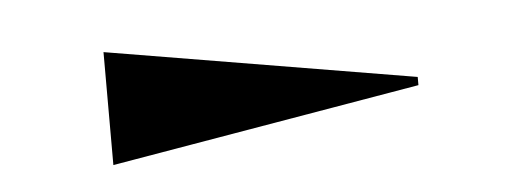

<svg xmlns="http://www.w3.org/2000/svg" viewBox="-26 -819 552 210"><g transform="rotate(-5 250.0 -714.0)"><path d="M92 -652V-776L432 -719V-710Z"/></g></svg>

Font: Reggae One
Style: Regular
Weight: 400
Designer: Fontworks Inc.
Foundry: Fontworks Inc.
Version: Version 1.100